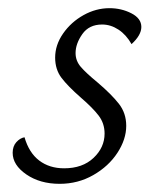

<svg xmlns="http://www.w3.org/2000/svg" viewBox="-20 -437 400 470"><path d="M11 -63Q11 -79 20 -89Q29 -99 40 -101Q51 -63 76 -44Q101 -25 137 -25Q182 -25 209 -50.5Q236 -76 236 -110Q236 -135 221.5 -154Q207 -173 178 -198Q146 -226 130.5 -246.5Q115 -267 115 -296Q115 -327 134.5 -355Q154 -383 184.5 -400Q215 -417 248 -417Q277 -417 301.5 -404.5Q326 -392 326 -371Q326 -351 302 -329Q289 -352 270 -364.5Q251 -377 230 -377Q198 -377 181.5 -353.5Q165 -330 165 -307Q165 -288 178 -273Q191 -258 219 -235Q253 -206 271 -183Q289 -160 289 -129Q289 -96 267.5 -63Q246 -30 208.5 -8.5Q171 13 126 13Q78 13 44.5 -10Q11 -33 11 -63Z"/></svg>

Font: Charmonman
Style: Regular
Weight: 400
Designer: Ekaluck Peanpanawate
Foundry: Cadson Demak Co.,Ltd.
Version: Version 1.000; ttfautohint (v1.6)